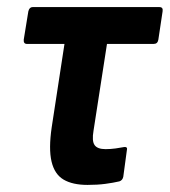

<svg xmlns="http://www.w3.org/2000/svg" viewBox="-20 -514 479 542"><path d="M227 8Q185 8 159.5 -7Q134 -22 125.5 -58Q117 -94 126 -155L162 -390H56Q46 -390 47 -402L60 -482Q63 -494 72 -494H430Q441 -494 439 -482L427 -402Q425 -390 414 -390H282L244 -145Q239 -116 247 -104.5Q255 -93 278 -93Q292 -93 306.5 -95Q321 -97 331 -99Q341 -100 338 -89L328 -15Q326 -5 317 -2Q300 2 277.5 5Q255 8 227 8Z"/></svg>

Font: Sofia Sans Condensed ExtraBold
Style: Italic
Weight: 800
Italic angle: -9°
Version: Version 4.100